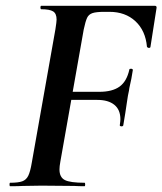

<svg xmlns="http://www.w3.org/2000/svg" viewBox="-20 -645 562 665"><path d="M15 -12Q43 -12 57 -17Q71 -22 78 -36.5Q85 -51 90 -81L172 -544Q176 -570 176 -577Q176 -598 164 -605.5Q152 -613 123 -613Q120 -613 120 -619Q120 -625 123 -625H516Q524 -625 522 -616L514 -565L501 -482Q500 -479 496 -479Q494 -479 491.5 -480.5Q489 -482 489 -483Q484 -539 449 -571.5Q414 -604 359 -604H342Q313 -604 300 -599.5Q287 -595 281.5 -583Q276 -571 270 -543L189 -85Q186 -69 186 -58Q186 -31 204.5 -21.5Q223 -12 273 -12Q275 -12 275 -6Q275 0 273 0Q252 0 237 -1L124 -2L60 -1Q44 0 15 0Q13 0 13 -6Q13 -12 15 -12ZM395 -212Q397 -226 397 -232Q397 -265 376 -282Q355 -299 317 -299H184L187 -327H324Q369 -327 394 -345Q419 -363 428 -404Q428 -407 434 -407Q436 -407 438.5 -405.5Q441 -404 440 -402Q436 -374 428 -340Q428 -336 423 -313L419 -287Q415 -258 407 -211Q406 -207 400 -207.5Q394 -208 395 -212Z"/></svg>

Font: Cormorant Garamond
Style: Bold Italic
Weight: 700
Italic angle: -10°
Designer: Christian Thalmann (Catharsis Fonts)
Foundry: Catharsis Fonts
Version: Version 4.000